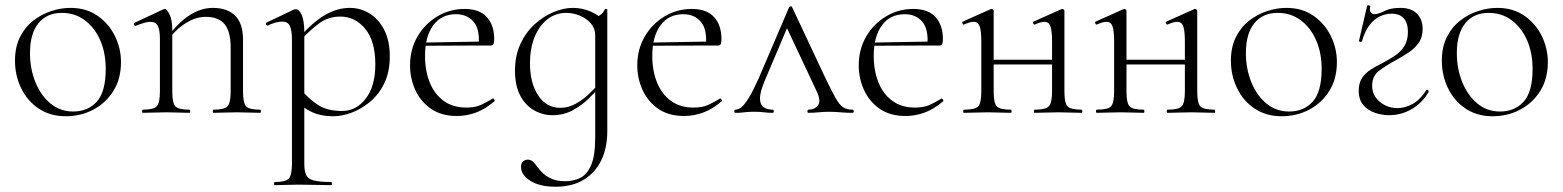

<svg xmlns="http://www.w3.org/2000/svg" viewBox="-20 -429 5942 730"><path d="M230 13Q171 13 127.5 -16Q84 -45 60.5 -93.5Q37 -142 37 -198Q37 -250 56 -288Q75 -326 106.5 -350.5Q138 -375 175 -387Q212 -399 248 -399Q308 -399 351 -369Q394 -339 417 -292Q440 -245 440 -193Q440 -129 411 -83Q382 -37 334.5 -12Q287 13 230 13ZM258 -5Q314 -5 348 -42.5Q382 -80 382 -167Q382 -228 361 -276Q340 -324 302.5 -352Q265 -380 215 -380Q158 -380 126 -340.5Q94 -301 94 -227Q94 -168 114.5 -117Q135 -66 172 -35.5Q209 -5 258 -5Z M792 0Q789 0 789 -6Q789 -12 792 -12Q833 -12 845 -25Q857 -38 857 -81V-248Q857 -309 834 -337Q811 -365 762 -365Q724 -365 684.5 -340Q645 -315 616 -271L612 -283Q659 -345 702 -372Q745 -399 789 -399Q844 -399 874 -369.5Q904 -340 904 -278V-81Q904 -38 915.5 -25Q927 -12 969 -12Q972 -12 972 -6Q972 0 969 0Q952 0 929 -1Q906 -2 881 -2Q856 -2 832.5 -1Q809 0 792 0ZM523 0Q520 0 520 -6Q520 -12 523 -12Q564 -12 576 -25Q588 -38 588 -81V-281Q588 -315 580 -330.5Q572 -346 552 -346Q542 -346 528 -342Q514 -338 496 -331Q492 -330 489.5 -335Q487 -340 491 -342L602 -394Q604 -395 607 -395Q614 -395 624.5 -374.5Q635 -354 635 -315V-81Q635 -38 646.5 -25Q658 -12 700 -12Q703 -12 703 -6Q703 0 700 0Q683 0 660 -1Q637 -2 612 -2Q587 -2 563.5 -1Q540 0 523 0Z M1025 275Q1022 275 1022 269Q1022 263 1025 263Q1066 263 1078 250Q1090 237 1090 194V-278Q1090 -314 1082 -330.5Q1074 -347 1053 -347Q1043 -347 1029 -343.5Q1015 -340 998 -332Q994 -331 991.5 -336Q989 -341 993 -343L1096 -392Q1100 -394 1104 -394Q1118 -394 1127.5 -371.5Q1137 -349 1137 -305V194Q1137 222 1144.5 237Q1152 252 1174.5 257.5Q1197 263 1240 263Q1242 263 1242 269Q1242 275 1240 275Q1214 275 1182 274Q1150 273 1115 273Q1090 273 1066 274Q1042 275 1025 275ZM1248 13Q1210 13 1180.5 3Q1151 -7 1116 -35L1125 -88Q1154 -53 1189 -30Q1224 -7 1281 -7Q1334 -7 1370.5 -54Q1407 -101 1407 -184Q1407 -273 1368.5 -319.5Q1330 -366 1274 -366Q1228 -366 1193 -340Q1158 -314 1125 -278L1117 -285Q1168 -344 1215 -371.5Q1262 -399 1310 -399Q1351 -399 1385.5 -377.5Q1420 -356 1441 -315Q1462 -274 1462 -215Q1462 -155 1441 -112Q1420 -69 1386.5 -41.5Q1353 -14 1316.5 -0.5Q1280 13 1248 13Z M1717 12Q1658 12 1618.5 -15.5Q1579 -43 1559 -87Q1539 -131 1539 -180Q1539 -241 1567 -289.5Q1595 -338 1642.5 -366.5Q1690 -395 1746 -395Q1803 -395 1831 -364Q1859 -333 1859 -281Q1859 -268 1856.5 -262Q1854 -256 1847 -256H1800Q1805 -318 1780.5 -346.5Q1756 -375 1714 -375Q1658 -375 1627 -332.5Q1596 -290 1596 -216Q1596 -160 1614 -115.5Q1632 -71 1667 -45.5Q1702 -20 1752 -20Q1787 -20 1809.5 -30.5Q1832 -41 1853 -54Q1855 -56 1858.5 -51.5Q1862 -47 1860 -44Q1825 -14 1789.5 -1Q1754 12 1717 12ZM1583 -255 1582 -267 1810 -271V-256Z M2093 281Q2032 281 1996.5 258.5Q1961 236 1961 206Q1961 190 1969.5 184Q1978 178 1986 178Q1999 178 2007.5 186.5Q2016 195 2024.5 207Q2033 219 2046 231Q2059 243 2079 251.5Q2099 260 2130 260Q2159 260 2185 248Q2211 236 2227 200Q2243 164 2243 94V-361Q2257 -368 2265 -374Q2273 -380 2280 -394Q2281 -396 2285 -395Q2289 -394 2289 -392V70Q2289 133 2266 180.5Q2243 228 2199 254.5Q2155 281 2093 281ZM2081 9Q2043 9 2010 -10Q1977 -29 1957.5 -66.5Q1938 -104 1938 -160Q1938 -217 1958.5 -261.5Q1979 -306 2012.5 -336.5Q2046 -367 2084.5 -383Q2123 -399 2158 -399Q2193 -399 2225 -385.5Q2257 -372 2275 -349L2243 -295Q2243 -321 2226.5 -340Q2210 -359 2184.5 -369.5Q2159 -380 2133 -380Q2092 -380 2061 -355.5Q2030 -331 2012.5 -288Q1995 -245 1995 -188Q1995 -114 2026 -66.5Q2057 -19 2110 -19Q2140 -19 2167 -33.5Q2194 -48 2217 -69.5Q2240 -91 2259 -113L2267 -106Q2245 -80 2217.5 -53.5Q2190 -27 2156 -9Q2122 9 2081 9Z M2581 12Q2522 12 2482.5 -15.5Q2443 -43 2423 -87Q2403 -131 2403 -180Q2403 -241 2431 -289.5Q2459 -338 2506.5 -366.5Q2554 -395 2610 -395Q2667 -395 2695 -364Q2723 -333 2723 -281Q2723 -268 2720.5 -262Q2718 -256 2711 -256H2664Q2669 -318 2644.5 -346.5Q2620 -375 2578 -375Q2522 -375 2491 -332.5Q2460 -290 2460 -216Q2460 -160 2478 -115.5Q2496 -71 2531 -45.5Q2566 -20 2616 -20Q2651 -20 2673.5 -30.5Q2696 -41 2717 -54Q2719 -56 2722.5 -51.5Q2726 -47 2724 -44Q2689 -14 2653.5 -1Q2618 12 2581 12ZM2447 -255 2446 -267 2674 -271V-256Z M2776 0Q2772 0 2772 -6Q2772 -12 2776 -12Q2787 -12 2799 -21.5Q2811 -31 2827 -57Q2843 -83 2865 -132L2980 -401Q2982 -405 2986.5 -405Q2991 -405 2992 -401L3116 -137Q3141 -85 3156 -58Q3171 -31 3185 -21.5Q3199 -12 3221 -12Q3226 -12 3226 -6Q3226 0 3221 0Q3199 0 3176 -2Q3153 -4 3131 -4Q3113 -4 3092 -2Q3071 0 3054 0Q3050 0 3050 -6Q3050 -12 3054 -12Q3077 -12 3090 -28.5Q3103 -45 3084 -84L2967 -333L2985 -352L2888 -123Q2869 -78 2869.5 -54Q2870 -30 2884 -21Q2898 -12 2917 -12Q2922 -12 2922 -6Q2922 0 2917 0Q2899 0 2885.5 -2Q2872 -4 2848 -4Q2830 -4 2819.5 -3Q2809 -2 2800 -1Q2791 0 2776 0Z M3423 12Q3364 12 3324.5 -15.5Q3285 -43 3265 -87Q3245 -131 3245 -180Q3245 -241 3273 -289.5Q3301 -338 3348.5 -366.5Q3396 -395 3452 -395Q3509 -395 3537 -364Q3565 -333 3565 -281Q3565 -268 3562.5 -262Q3560 -256 3553 -256H3506Q3511 -318 3486.5 -346.5Q3462 -375 3420 -375Q3364 -375 3333 -332.5Q3302 -290 3302 -216Q3302 -160 3320 -115.5Q3338 -71 3373 -45.5Q3408 -20 3458 -20Q3493 -20 3515.5 -30.5Q3538 -41 3559 -54Q3561 -56 3564.5 -51.5Q3568 -47 3566 -44Q3531 -14 3495.5 -1Q3460 12 3423 12ZM3289 -255 3288 -267 3516 -271V-256Z M3914 0Q3911 0 3911 -6Q3911 -12 3914 -12Q3956 -12 3968 -25Q3980 -38 3980 -81V-270Q3980 -311 3974 -328.5Q3968 -346 3951 -346Q3944 -346 3935 -343.5Q3926 -341 3915 -336Q3911 -334 3908.5 -340Q3906 -346 3910 -347L4015 -394Q4018 -395 4019 -395Q4021 -395 4024 -393Q4027 -391 4027 -388V-81Q4027 -38 4038.5 -25Q4050 -12 4093 -12Q4095 -12 4095 -6Q4095 0 4093 0Q4074 0 4051 -1Q4028 -2 4005 -2Q3980 -2 3956 -1Q3932 0 3914 0ZM3645 0Q3642 0 3642 -6Q3642 -12 3645 -12Q3688 -12 3699.5 -25Q3711 -38 3711 -81V-270Q3711 -311 3705 -328.5Q3699 -346 3682 -346Q3675 -346 3666 -343.5Q3657 -341 3646 -336Q3642 -334 3639.5 -340Q3637 -346 3641 -347L3746 -394Q3749 -395 3750 -395Q3752 -395 3755 -393Q3758 -391 3758 -388V-81Q3758 -38 3769.5 -25Q3781 -12 3824 -12Q3826 -12 3826 -6Q3826 0 3824 0Q3805 0 3782 -1Q3759 -2 3736 -2Q3711 -2 3687.5 -1Q3664 0 3645 0ZM3733 -184V-202H4002V-184Z M4419 0Q4416 0 4416 -6Q4416 -12 4419 -12Q4461 -12 4473 -25Q4485 -38 4485 -81V-270Q4485 -311 4479 -328.5Q4473 -346 4456 -346Q4449 -346 4440 -343.5Q4431 -341 4420 -336Q4416 -334 4413.5 -340Q4411 -346 4415 -347L4520 -394Q4523 -395 4524 -395Q4526 -395 4529 -393Q4532 -391 4532 -388V-81Q4532 -38 4543.5 -25Q4555 -12 4598 -12Q4600 -12 4600 -6Q4600 0 4598 0Q4579 0 4556 -1Q4533 -2 4510 -2Q4485 -2 4461 -1Q4437 0 4419 0ZM4150 0Q4147 0 4147 -6Q4147 -12 4150 -12Q4193 -12 4204.5 -25Q4216 -38 4216 -81V-270Q4216 -311 4210 -328.5Q4204 -346 4187 -346Q4180 -346 4171 -343.5Q4162 -341 4151 -336Q4147 -334 4144.5 -340Q4142 -346 4146 -347L4251 -394Q4254 -395 4255 -395Q4257 -395 4260 -393Q4263 -391 4263 -388V-81Q4263 -38 4274.5 -25Q4286 -12 4329 -12Q4331 -12 4331 -6Q4331 0 4329 0Q4310 0 4287 -1Q4264 -2 4241 -2Q4216 -2 4192.5 -1Q4169 0 4150 0ZM4238 -184V-202H4507V-184Z M4853 13Q4794 13 4750.5 -16Q4707 -45 4683.5 -93.5Q4660 -142 4660 -198Q4660 -250 4679 -288Q4698 -326 4729.5 -350.5Q4761 -375 4798 -387Q4835 -399 4871 -399Q4931 -399 4974 -369Q5017 -339 5040 -292Q5063 -245 5063 -193Q5063 -129 5034 -83Q5005 -37 4957.5 -12Q4910 13 4853 13ZM4881 -5Q4937 -5 4971 -42.5Q5005 -80 5005 -167Q5005 -228 4984 -276Q4963 -324 4925.5 -352Q4888 -380 4838 -380Q4781 -380 4749 -340.5Q4717 -301 4717 -227Q4717 -168 4737.5 -117Q4758 -66 4795 -35.5Q4832 -5 4881 -5Z M5271 -377Q5249 -377 5227 -367Q5205 -357 5187 -333.5Q5169 -310 5158 -271Q5157 -269 5151.5 -270Q5146 -271 5147 -274L5178 -407Q5180 -410 5185.5 -408.5Q5191 -407 5190 -405Q5186 -388 5192 -381.5Q5198 -375 5205 -375Q5220 -375 5243.5 -387Q5267 -399 5304 -399Q5346 -399 5367.5 -377Q5389 -355 5389 -319Q5389 -287 5373.5 -265.5Q5358 -244 5335 -229Q5312 -214 5287 -200Q5252 -181 5224.5 -161Q5197 -141 5197 -103Q5197 -66 5226 -42Q5255 -18 5293 -18Q5323 -18 5352 -34.5Q5381 -51 5402 -85Q5405 -90 5409.5 -86Q5414 -82 5411 -78Q5385 -35 5345.5 -13Q5306 9 5261 9Q5235 9 5208 0Q5181 -9 5163.5 -29.5Q5146 -50 5146 -84Q5146 -114 5159 -133Q5172 -152 5192.5 -165Q5213 -178 5236 -189Q5260 -202 5282.5 -216.5Q5305 -231 5319 -253Q5333 -275 5333 -308Q5333 -341 5317.5 -359Q5302 -377 5271 -377Z M5655 13Q5596 13 5552.5 -16Q5509 -45 5485.5 -93.5Q5462 -142 5462 -198Q5462 -250 5481 -288Q5500 -326 5531.5 -350.5Q5563 -375 5600 -387Q5637 -399 5673 -399Q5733 -399 5776 -369Q5819 -339 5842 -292Q5865 -245 5865 -193Q5865 -129 5836 -83Q5807 -37 5759.5 -12Q5712 13 5655 13ZM5683 -5Q5739 -5 5773 -42.5Q5807 -80 5807 -167Q5807 -228 5786 -276Q5765 -324 5727.5 -352Q5690 -380 5640 -380Q5583 -380 5551 -340.5Q5519 -301 5519 -227Q5519 -168 5539.5 -117Q5560 -66 5597 -35.5Q5634 -5 5683 -5Z"/></svg>

Font: Cormorant Infant Light
Style: Regular
Weight: 300
Designer: Christian Thalmann (Catharsis Fonts)
Foundry: Catharsis Fonts
Version: Version 4.001